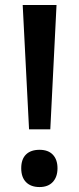

<svg xmlns="http://www.w3.org/2000/svg" viewBox="-20 -734 316 768"><path d="M181.2 -216.8H96.2L70.8 -713.9H206.1ZM64.9 -61Q64.9 -97.2 84 -116Q103 -134.8 138.2 -134.8Q172.9 -134.8 191.4 -115.2Q210 -95.7 210 -61Q210 -26.4 191.2 -6.1Q172.4 14.2 138.2 14.2Q103.5 14.2 84.2 -5.4Q64.9 -24.9 64.9 -61Z"/></svg>

Font: f2_46894          
Style: Regular
Weight: 600
Foundry: Ascender Corporation
Version: Version 1.10